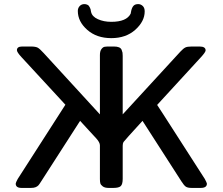

<svg xmlns="http://www.w3.org/2000/svg" viewBox="-20 -922 1093 942"><path d="M57.1 -21Q57.1 -25.9 66.9 -43.9L300.8 -408.2L85 -642.1Q63 -666 63 -675.8Q63 -693.8 88.9 -693.8H130.9Q154.8 -693.8 165.3 -688Q175.8 -682.1 194.8 -661.1L470.2 -360.8V-651.9Q470.2 -670.9 477.5 -680.9Q484.9 -690.9 492.9 -692.4Q501 -693.8 514.2 -693.8H539.1Q554.2 -693.8 563.7 -689.9Q573.2 -686 576.7 -677.5Q580.1 -668.9 581.1 -663.6Q582 -658.2 582 -647.9V-360.8L865.2 -668.9Q879.4 -684.1 889.2 -689Q898.9 -693.8 920.9 -693.8H959Q988.8 -693.8 988.8 -674.8Q988.8 -666 964.8 -640.1L751 -407.2L777.8 -366.2L984.9 -43.9Q994.6 -25.9 995.1 -21Q995.1 0 964.8 0H920.9Q900.9 0 891.8 -6.1Q882.8 -12.2 870.1 -32.2L679.2 -329.1Q591.3 -232.9 585.9 -225.1Q582 -218.3 582 -207V-44.9Q582 -18.1 572.5 -9Q563 0 536.1 0H513.2Q494.1 0 484.1 -7.6Q474.1 -15.1 472.2 -22.9Q470.2 -30.8 470.2 -43.9V-209Q470.2 -223.1 452.1 -243.2Q444.3 -252 416 -282.2Q390.1 -310.1 373 -329.1L182.1 -32.2Q173.3 -18.1 168.7 -12.9Q164.1 -7.8 155.5 -3.9Q147 0 131.8 0H85.9Q57.1 0 57.1 -21ZM361.8 -868.2Q361.8 -882.3 370.8 -892.1Q379.9 -901.9 394 -901.9Q400.9 -901.9 407 -899.4Q413.1 -897 416 -893.1Q418.9 -889.2 421.4 -884Q423.8 -878.9 424.8 -875Q425.8 -871.1 425.8 -868.2L426.8 -863.8Q431.6 -840.8 460.2 -827.9Q488.8 -814.9 525.9 -814.9Q601.1 -814.9 621.1 -855L624 -870.1Q627.9 -886.2 635.5 -894Q643.1 -901.9 658.2 -901.9Q670.4 -901.9 680.2 -892.8Q689.9 -883.8 689.9 -866.2Q689.9 -817.4 644 -776.1Q598.1 -734.9 526.1 -734.9Q454.1 -734.9 408 -775.6Q361.8 -816.4 361.8 -868.2Z"/></svg>

Font: CMU Sans Serif Demi Condensed
Style: DemiCondensed
Weight: 600
Width: 3
Version: Version 0.7.0